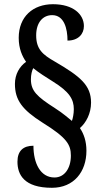

<svg xmlns="http://www.w3.org/2000/svg" viewBox="-20 -780 484 913"><path d="M227 113C331 113 391 37 391 -63C391 -108 379 -143 360 -171C389 -196 413 -240 413 -292C413 -375 361 -417 241 -487C183 -520 152 -546 152 -612C152 -672 183 -708 228 -708C285 -708 301 -644 301 -587C352 -587 379 -618 379 -656C379 -712 328 -760 232 -760C137 -760 69 -701 69 -600C69 -548 86 -512 104 -486C73 -464 51 -427 51 -381C51 -304 86 -258 182 -197C298 -125 317 -92 317 -40C317 20 287 64 239 64C172 64 139 -4 139 -87C92 -87 63 -64 63 -11C63 50 94 113 227 113ZM322 -205C305 -218 282 -240 241 -266C155 -321 127 -348 127 -403C127 -425 132 -444 138 -456C165 -434 197 -414 232 -392C311 -343 331 -307 331 -261C331 -238 326 -216 322 -205Z"/></svg>

Font: Noto Serif Devanagari ExtraCondensed
Style: Bold
Weight: 700
Width: 2
Designer: Universal Thirst, Indian Type Foundry and the Monotype Design Team
Foundry: Monotype Imaging Inc.
Version: Version 2.004